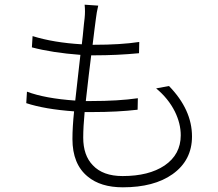

<svg xmlns="http://www.w3.org/2000/svg" viewBox="-20 -781 929 819"><path d="M504 18Q409 18 354 -28Q289 -81 289 -188Q289 -239 296 -306Q171 -315 92 -341L95 -390Q172 -361 301 -352Q305 -392 315 -477Q320 -524 323 -547Q203 -556 116 -579L119 -627Q209 -599 329 -592Q333 -624 338 -678Q340 -696 341 -704Q344 -733 341 -761L399 -757Q392 -728 389 -701Q387 -688 383 -655Q378 -613 375 -590H381Q495 -590 574 -602L573 -554Q480 -545 381 -545H369Q360 -475 346 -350H369Q485 -350 568 -362L567 -313Q481 -303 374 -303Q358 -303 341 -303Q335 -239 335 -194Q335 -118 376 -76Q419 -30 503 -30Q615 -30 682 -75Q751 -122 751 -204Q751 -254 726 -305Q698 -361 646 -404L701 -414Q799 -313 799 -199Q799 -97 716 -38Q637 18 504 18Z"/></svg>

Font: GenSekiGothic TW L
Style: Regular
Weight: 300
Version: Version 1.501;PS 1;hotconv 16.6.51;makeotf.lib2.5.65220